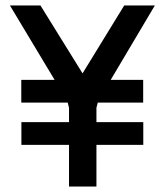

<svg xmlns="http://www.w3.org/2000/svg" viewBox="-20 -680 600 700"><path d="M231.6 0V-151.9H58V-234.8H231.6V-287.2L226.8 -305.9H57.6V-388.8H179.1L16.2 -660H127.5L281 -412.5L432.8 -660H544.5L383.6 -388.8H502V-305.9H336.5L331.6 -287.2V-234.8H502.4V-151.9H331.6V0Z"/></svg>

Font: Titillium Web SemiBold
Style: Regular
Weight: 600
Designer: Mohamed Gaber, Accademia di Belle Arti di Urbino
Foundry: Kief Type Foundry, Accademia di Belle Arti di Urbino
Version: Version 3.000; ttfautohint (v1.8.4)